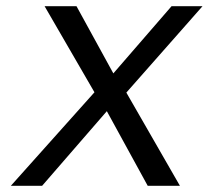

<svg xmlns="http://www.w3.org/2000/svg" viewBox="-20 -600 674 620"><path d="M15 0H116L325 -241L457 0H561L388 -301L634 -580H534L346 -363L227 -580H124L285 -302Z"/></svg>

Font: Charger Pro
Style: BdObl
Weight: 700
Designer: Jasper
Foundry: Cannot Into Space Fonts
Version: Version 1.09